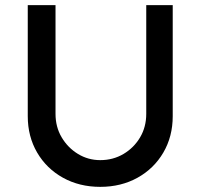

<svg xmlns="http://www.w3.org/2000/svg" viewBox="-20 -721 780 747"><path d="M370 6Q289 6 225 -29.5Q161 -65 124.5 -127.5Q88 -190 88 -269V-701H196V-278Q196 -227 220 -186.5Q244 -146 283.5 -122Q323 -98 370 -98Q420 -98 460.5 -122Q501 -146 525 -186.5Q549 -227 549 -278V-701H652V-269Q652 -190 615.5 -127.5Q579 -65 515 -29.5Q451 6 370 6Z"/></svg>

Font: Lexend Medium
Style: Regular
Weight: 500
Designer: Bonnie Shaver-Troup, Thomas Jockin
Foundry: Lexend
Version: Version 1.005